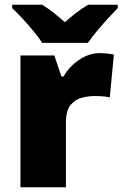

<svg xmlns="http://www.w3.org/2000/svg" viewBox="-20 -786 514 806"><path d="M399.9 -563Q415.5 -563 432.6 -560.8Q449.7 -558.6 458 -557.1L440.9 -377Q431.6 -379.4 417 -381.1Q402.3 -382.8 376 -382.8Q352.1 -382.8 324.2 -376Q296.4 -369.1 276.6 -345.7Q256.8 -322.3 256.8 -272V0H65.9V-553.2H208L237.8 -464.8H247.1Q269.5 -505.4 311 -534.2Q352.5 -563 399.9 -563ZM157.2 -606Q142.6 -628.9 120.1 -656Q97.7 -683.1 74 -708.5Q50.3 -733.9 31.2 -752V-766.1H157.2Q183.6 -749.5 204.8 -732.7Q226.1 -715.8 252.4 -692.9Q278.3 -715.8 301.3 -733.4Q324.2 -751 350.1 -766.1H474.1V-752Q457.5 -734.9 434.1 -709.5Q410.6 -684.1 387.7 -656.5Q364.7 -628.9 349.1 -606Z"/></svg>

Font: Open Sans ExtraBold
Style: Regular
Weight: 800
Designer: Monotype Design Team
Foundry: Monotype Imaging Inc.
Version: Version 3.003; ttfautohint (v1.8.4)